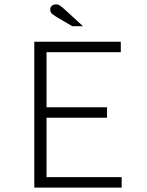

<svg xmlns="http://www.w3.org/2000/svg" viewBox="-20 -859 672 879"><path d="M137 0V-668H533V-620H193V-368H470V-320H193V-48H537V0ZM311 -739 253 -773Q229 -787 219.5 -794.5Q210 -802 210 -815Q210 -827 218 -833Q226 -839 236 -839Q246 -839 254.5 -833.5Q263 -828 277 -815L360 -739Z"/></svg>

Font: Atkinson Hyperlegible Mono ExtraLight
Style: Regular
Weight: 200
Monospace: yes
Designer: Elliott Scott, Megan Eiswerth, Linus Boman, Theodore Petrosky, Letters from Sweden
Foundry: Applied Design Works, Letters from Sweden
Version: Version 2.001